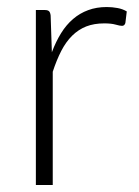

<svg xmlns="http://www.w3.org/2000/svg" viewBox="-20 -526 394 546"><path d="M127.5 -377.5Q139 -408 153.8 -431.8Q168.5 -455.5 187.8 -472Q207 -488.5 230.8 -497.2Q254.5 -506 283.5 -506Q299 -506 314 -503.2Q329 -500.5 340.5 -493.5L336.5 -460.5Q334 -452.5 327 -452.5Q321 -452.5 308.8 -456Q296.5 -459.5 276.5 -459.5Q247.5 -459.5 225.2 -450.8Q203 -442 185.2 -424.5Q167.5 -407 154.2 -381.2Q141 -355.5 130 -322V0H82V-497.5H107.5Q116 -497.5 119.5 -494Q123 -490.5 124 -482Z"/></svg>

Font: Lato 2
Style: Regular
Weight: 300
Designer: Lukasz Dziedzic with Adam Twardoch and Botio Nikoltchev
Foundry: tyPoland Lukasz Dziedzic
Version: Version 2.015; 2015-08-06; http://www.latofonts.com/